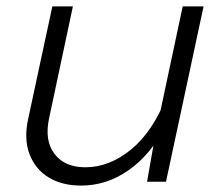

<svg xmlns="http://www.w3.org/2000/svg" viewBox="-20 -566 690 598"><path d="M207 -546 133 -198Q118 -129 149.5 -87Q181 -45 246 -45Q321 -45 389 -101Q457 -157 500 -268L493 -169Q448 -83 380 -35.5Q312 12 233 12Q172 12 130.5 -14Q89 -40 71.5 -87Q54 -134 68 -197L143 -546ZM614 -546 497 0H438L463 -142L549 -546Z"/></svg>

Font: Azeret Mono ExtraLight
Style: Italic
Weight: 250
Italic angle: -12°
Designer: Martin Vácha
Foundry: Displaay
Version: Version 1.002